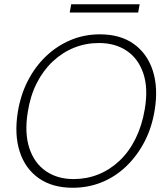

<svg xmlns="http://www.w3.org/2000/svg" viewBox="-20 -874 783 906"><path d="M323 12Q227 12 163 -33Q99 -78 73 -158.5Q47 -239 64 -345Q77 -426 111.5 -493Q146 -560 197.5 -609Q249 -658 313.5 -685Q378 -712 451 -712Q548 -712 611.5 -666.5Q675 -621 701 -540.5Q727 -460 710 -355Q697 -273 662.5 -206.5Q628 -140 577 -90.5Q526 -41 461.5 -14.5Q397 12 323 12ZM327 -29Q389 -29 444 -51Q499 -73 544 -115.5Q589 -158 619.5 -219.5Q650 -281 663 -358Q680 -457 656.5 -527Q633 -597 578.5 -634Q524 -671 447 -671Q385 -671 330 -649Q275 -627 229.5 -584.5Q184 -542 153.5 -482Q123 -422 111 -345Q95 -246 118.5 -175Q142 -104 196.5 -66.5Q251 -29 327 -29ZM309 -815 316 -854H639L632 -815Z"/></svg>

Font: DM Sans 10pt ExtraLight
Style: Italic
Weight: 250
Italic angle: -10°
Version: Version 4.004;gftools[0.9.30]